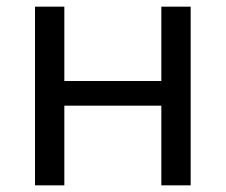

<svg xmlns="http://www.w3.org/2000/svg" viewBox="-20 -556 677 576"><path d="M173 -536V-313H464V-536H552V0H464V-239H173V0H85V-536Z"/></svg>

Font: Go Noto Kurrent-Regular
Style: Regular
Weight: 400
Designer: Monotype Design Team
Foundry: Monotype Imaging Inc.
Version: Version 2.012; ttfautohint (v1.8.4.7-5d5b)